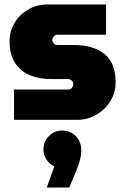

<svg xmlns="http://www.w3.org/2000/svg" viewBox="-20 -538 561 862"><path d="M43 0V-136H285Q296 -136 302.5 -143Q309 -150 309 -160Q309 -169 302.5 -176Q296 -183 285 -183H207Q156 -183 114 -200.5Q72 -218 47.5 -255.5Q23 -293 23 -352Q23 -398 45.5 -435.5Q68 -473 107 -495.5Q146 -518 193 -518H456V-382H238Q228 -382 221.5 -375Q215 -368 215 -359Q215 -350 221.5 -343Q228 -336 238 -336H310Q397 -336 448 -296.5Q499 -257 499 -168Q499 -122 475.5 -84Q452 -46 413 -23Q374 0 325 0ZM190 304 224 209Q202 199 188.5 178Q175 157 175 135Q175 97 200 72.5Q225 48 258 48Q297 48 321 74Q345 100 345 137Q345 174 325 222L291 304Z"/></svg>

Font: MuseoModerno Black
Style: Regular
Weight: 900
Designer: Pablo Cosgaya, Héctor Gatti, Marcela Romero, and the Authors of The MuseoModerno Project.
Foundry: Omnibus-Type Team
Version: Version 1.001